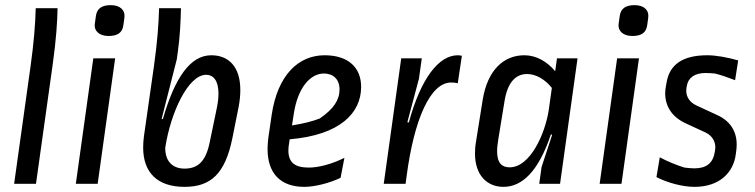

<svg xmlns="http://www.w3.org/2000/svg" viewBox="-20 -715 2936 747"><path d="M35 0H120L185 -464C199 -564 203 -632 204 -683H119C117 -616 112 -552 99 -458Z M360 0 428 -488H343L275 0ZM464 -646C468 -676 447 -695 411 -695C376 -695 357 -682 353 -652L349 -623C345 -594 367 -575 402 -575C438 -575 456 -588 460 -617Z M668 -485 672 -514C680 -571 683 -632 684 -683H599C597 -616 592 -552 579 -458L540 -185C538 -170 537 -155 537 -141C537 -43 593 12 698 12C801 12 856 -40 884 -177L908 -297C913 -322 915 -345 915 -365C915 -455 870 -500 802 -500C720 -500 660 -412 614 -253L611 -251L609 -253ZM782 -424C809 -424 830 -403 830 -351C830 -335 828 -315 823 -292L796 -162C781 -87 750 -59 698 -59C651 -59 622 -88 623 -141C644 -277 712 -424 782 -424Z M1385 -375C1386 -452 1335 -500 1243 -500C1141 -500 1060 -423 1037 -268L1024 -179C1022 -163 1021 -149 1021 -135C1021 -43 1069 12 1164 12C1204 12 1260 -2 1305 -23L1320 -101C1275 -78 1221 -63 1182 -63C1129 -63 1102 -81 1102 -130C1102 -139 1103 -148 1105 -159L1107 -173C1306 -190 1384 -277 1385 -375ZM1123 -272C1139 -378 1190 -429 1240 -429C1276 -429 1301 -407 1301 -367C1301 -326 1278 -291 1224 -254C1196 -243 1160 -234 1116 -227Z M1558 0 1562 -30C1591 -250 1654 -394 1735 -394C1746 -394 1753 -393 1761 -391L1777 -498C1773 -499 1765 -500 1761 -500C1688 -500 1618 -412 1571 -240L1568 -238L1565 -240L1610 -409L1621 -488H1541L1473 0Z M1832 -164C1829 -148 1828 -132 1828 -118C1828 -33 1875 12 1939 12C2011 12 2075 -48 2123 -191L2126 -192L2128 -190L2087 -65L2078 0H2159L2227 -488H2147L2140 -438C2108 -476 2066 -500 2020 -500C1941 -500 1877 -444 1858 -327ZM1963 -64C1933 -64 1914 -80 1914 -127C1914 -140 1916 -156 1919 -175L1943 -322C1955 -396 1987 -427 2031 -427C2065 -427 2101 -406 2127 -373L2115 -287C2101 -195 2043 -64 1963 -64Z M2398 0 2466 -488H2381L2313 0ZM2502 -646C2506 -676 2485 -695 2449 -695C2414 -695 2395 -682 2391 -652L2387 -623C2383 -594 2405 -575 2440 -575C2476 -575 2494 -588 2498 -617Z M2646 -236 2726 -199C2755 -185 2767 -157 2762 -130L2761 -124C2754 -80 2728 -60 2682 -60C2673 -60 2659 -61 2643 -63C2616 -71 2574 -88 2547 -103L2534 -26C2576 -4 2636 12 2682 12C2778 12 2834 -42 2843 -117L2845 -133C2852 -193 2828 -241 2771 -267L2689 -305C2659 -319 2646 -345 2651 -374L2652 -380C2657 -412 2682 -431 2725 -431C2734 -431 2751 -430 2761 -429C2783 -424 2814 -413 2840 -403L2852 -480C2810 -492 2765 -500 2732 -500C2635 -500 2586 -463 2574 -397L2571 -381C2569 -371 2568 -361 2568 -352C2568 -303 2593 -261 2646 -236Z"/></svg>

Font: Ropa Sans
Style: Italic
Weight: 400
Designer: Botio Nikoltchev
Foundry: Botjo Nikoltchev
Version: Version 1.002